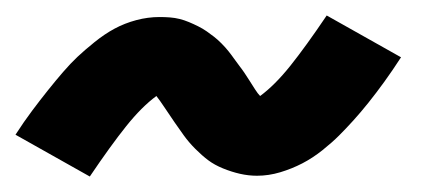

<svg xmlns="http://www.w3.org/2000/svg" viewBox="-26 -420 546 248"><path d="M90 -192 -6 -246Q5 -263 15.5 -277Q26 -291 36 -303.5Q46 -316 55.5 -327Q65 -338 74 -346.5Q83 -355 96 -365.5Q109 -376 122 -383Q135 -390 150 -394Q165 -398 180 -398Q187 -398 193.5 -397.5Q200 -397 206 -395.5Q212 -394 218 -391.5Q224 -389 230 -386Q236 -383 241 -379.5Q246 -376 250.5 -372.5Q255 -369 260 -364Q265 -359 269 -354Q273 -349 276.5 -344Q280 -339 283.5 -334.5Q287 -330 290 -325.5Q293 -321 296.5 -315.5Q300 -310 303.5 -304.5Q307 -299 310 -296Q329 -310 349 -335Q369 -360 396 -400L492 -346Q481 -329 470.5 -314.5Q460 -300 450 -287.5Q440 -275 430.5 -264.5Q421 -254 412 -245Q403 -236 390.5 -226Q378 -216 364.5 -209Q351 -202 336 -197.5Q321 -193 306 -193Q295 -193 284 -195.5Q273 -198 262 -202.5Q251 -207 243 -213Q235 -219 226.5 -227.5Q218 -236 211.5 -245Q205 -254 199.5 -262Q194 -270 187 -280.5Q180 -291 176 -296Q157 -282 137 -257Q117 -232 90 -192Z"/></svg>

Font: Iosevka Curly Slab XBdObl
Style: Regular
Weight: 800
Italic angle: -9°
Monospace: yes
Designer: Belleve Invis
Foundry: Belleve Invis
Version: Version 11.1.0; ttfautohint (v1.8.3)